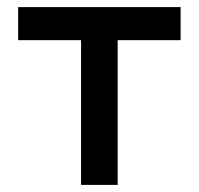

<svg xmlns="http://www.w3.org/2000/svg" viewBox="-20 -520 559 540"><path d="M488 -500V-407H311V0H208V-407H31V-500Z"/></svg>

Font: Overused Grotesk Medium
Style: Regular
Weight: 525
Version: Version 0.004